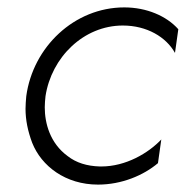

<svg xmlns="http://www.w3.org/2000/svg" viewBox="-20 -490 508 519"><path d="M103 -230C119 -335 206 -421 312 -421C377 -421 429 -390 453 -347L462 -411C430 -447 376 -470 316 -470C181 -470 69 -363 51 -230C50 -218 49 -207 49 -196C49 -166 55 -136 67 -104C92 -41 157 9 245 9C309 9 368 -16 407 -49L416 -113C381 -76 320 -40 254 -40C253 -40 251 -40 250 -40C215 -41 186 -50 163 -68C115 -103 101 -157 101 -200C101 -210 102 -220 103 -230Z"/></svg>

Font: Jost Light
Style: Italic
Weight: 300
Italic angle: -5°
Version: Version 3.710